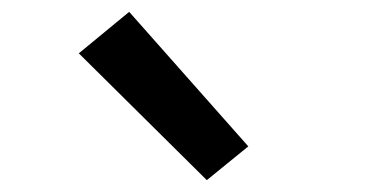

<svg xmlns="http://www.w3.org/2000/svg" viewBox="-20 -835 640 324"><path d="M329 -531 113 -745 198 -815 399 -588Z"/></svg>

Font: Iosevka Semibold Extended
Style: Regular
Weight: 600
Width: 7
Monospace: yes
Designer: Belleve Invis
Foundry: Belleve Invis
Version: Version 32.5.0; ttfautohint (v1.8.4)